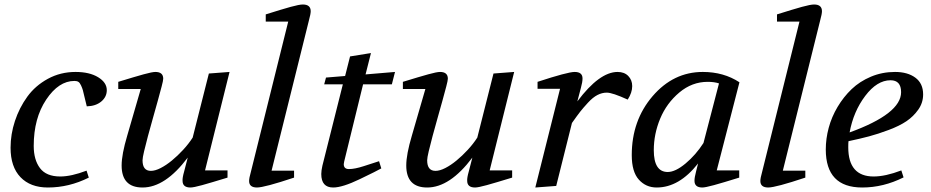

<svg xmlns="http://www.w3.org/2000/svg" viewBox="-20 -827 4142 854"><path d="M27 -170Q27 -230 46.5 -289Q66 -348 101.5 -397Q137 -446 193 -476.5Q249 -507 316 -507Q378 -507 416.5 -483.5Q455 -460 455 -426Q455 -396 430.5 -375.5Q406 -355 366 -354Q362 -369 356.5 -393Q351 -417 348.5 -426Q346 -435 340.5 -447Q335 -459 328.5 -463Q322 -467 311 -467Q241 -467 185.5 -384Q130 -301 130 -178Q130 -116 158 -79Q186 -42 248 -42Q297 -42 365 -68L375 -37Q287 7 193 7Q115 7 71 -39Q27 -85 27 -170Z M506 -431V-463Q581 -486 619 -496.5Q657 -507 671 -507Q706 -507 706 -477Q706 -469 699 -442.5Q692 -416 682 -379.5Q672 -343 660 -301Q648 -259 638 -221.5Q628 -184 621 -154.5Q614 -125 614 -114Q614 -67 651 -67Q670 -67 694.5 -79.5Q719 -92 744.5 -113Q770 -134 794.5 -160.5Q819 -187 837 -215L909 -500L1001 -507L892 -69H992V-37Q917 -14 879 -3.5Q841 7 827 7Q792 7 792 -23Q791 -36 799 -64L815 -126Q715 7 614 7Q521 7 521 -91Q521 -140 546 -224L606 -431Z M1088 -22Q1088 -35 1096 -63L1262 -731H1162V-763Q1235 -786 1273 -796.5Q1311 -807 1327 -807Q1362 -807 1362 -777Q1362 -765 1354 -736L1188 -68H1288V-37Q1156 7 1123 7Q1088 7 1088 -22Z M1409 -53Q1409 -68 1414 -90L1505 -452H1422L1430 -482L1515 -489L1537 -576L1630 -591L1606 -496L1737 -507L1723 -452H1595L1511 -109Q1509 -99 1509 -97Q1509 -75 1532 -75Q1558 -75 1598 -88Q1638 -101 1666 -110L1676 -78Q1657 -67 1580 -30Q1503 7 1462 7Q1409 7 1409 -53Z M1772 -431V-463Q1847 -486 1885 -496.5Q1923 -507 1937 -507Q1972 -507 1972 -477Q1972 -469 1965 -442.5Q1958 -416 1948 -379.5Q1938 -343 1926 -301Q1914 -259 1904 -221.5Q1894 -184 1887 -154.5Q1880 -125 1880 -114Q1880 -67 1917 -67Q1936 -67 1960.5 -79.5Q1985 -92 2010.5 -113Q2036 -134 2060.5 -160.5Q2085 -187 2103 -215L2175 -500L2267 -507L2158 -69H2258V-37Q2183 -14 2145 -3.5Q2107 7 2093 7Q2058 7 2058 -23Q2057 -36 2065 -64L2081 -126Q1981 7 1880 7Q1787 7 1787 -91Q1787 -140 1812 -224L1872 -431Z M2361 7 2471 -432H2371V-463Q2505 -507 2536 -507Q2571 -507 2571 -478Q2571 -462 2564 -437L2548 -376Q2646 -507 2727 -507Q2757 -507 2774.5 -489Q2792 -471 2792 -444Q2792 -415 2772 -384Q2704 -415 2679 -415Q2658 -415 2637.5 -404.5Q2617 -394 2595 -370Q2573 -346 2560.5 -330Q2548 -314 2524 -280L2454 0Z M2790 -137Q2790 -291 2882.5 -399Q2975 -507 3106 -507Q3199 -507 3269 -461L3168 -69H3268V-37Q3194 -14 3155.5 -3.5Q3117 7 3104 7Q3069 7 3069 -23Q3069 -38 3076 -64L3085 -100Q3001 7 2901 7Q2853 7 2821.5 -28Q2790 -63 2790 -137ZM2888 -159Q2888 -62 2950 -62Q2984 -62 3029.5 -100Q3075 -138 3109 -191L3178 -456Q3157 -463 3128 -463Q3058 -463 3001.5 -415.5Q2945 -368 2916.5 -299.5Q2888 -231 2888 -159Z M3362 -22Q3362 -35 3370 -63L3536 -731H3436V-763Q3509 -786 3547 -796.5Q3585 -807 3601 -807Q3636 -807 3636 -777Q3636 -765 3628 -736L3462 -68H3562V-37Q3430 7 3397 7Q3362 7 3362 -22Z M3653 -162Q3653 -210 3666 -258.5Q3679 -307 3705.5 -351.5Q3732 -396 3768 -430.5Q3804 -465 3854 -486Q3904 -507 3961 -507Q4017 -507 4051.5 -481.5Q4086 -456 4086 -407Q4086 -370 4064.5 -339.5Q4043 -309 4012 -288Q3981 -267 3933 -249Q3885 -231 3845.5 -220.5Q3806 -210 3754 -199Q3753 -190 3753 -172Q3753 -42 3866 -42Q3918 -42 3989 -69L3999 -38Q3909 7 3815 7Q3653 7 3653 -162ZM3759 -238Q3988 -321 3988 -417Q3988 -470 3941 -470Q3881 -470 3828.5 -400.5Q3776 -331 3759 -238Z"/></svg>

Font: Volkhov
Style: Italic
Weight: 400
Italic angle: -12°
Designer: Cyreal (www.cyreal.org)
Foundry: Cyreal (www.cyreal.org)
Version: Version 1.010